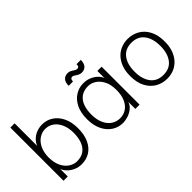

<svg xmlns="http://www.w3.org/2000/svg" viewBox="-26 -1238 1788 1788"><g transform="rotate(-45 868.0 -344.0)"><path d="M152 -402Q162 -430 185.5 -455Q209 -480 245 -496Q281 -512 326 -512Q385 -512 433 -480.5Q481 -449 509.5 -390.5Q538 -332 538 -250Q538 -166 511 -107.5Q484 -49 436.5 -18.5Q389 12 326 12Q284 12 248 -4Q212 -20 187 -45.5Q162 -71 152 -98V0H96V-700H152ZM314 -462Q275 -462 237.5 -438.5Q200 -415 176 -368Q152 -321 151 -250Q152 -179 176 -132Q200 -85 237.5 -61.5Q275 -38 314 -38Q371 -38 407.5 -64.5Q444 -91 461.5 -138.5Q479 -186 479 -248Q479 -312 458.5 -360Q438 -408 401 -435Q364 -462 314 -462Z M868 12Q810 12 761.5 -19.5Q713 -51 684.5 -109.5Q656 -168 656 -250Q656 -335 684.5 -393Q713 -451 761.5 -481.5Q810 -512 868 -512Q911 -512 946.5 -497Q982 -482 1007 -458Q1032 -434 1042 -406V-500H1098V0H1042V-92Q1031 -58 1002 -34.5Q973 -11 937 0.5Q901 12 868 12ZM880 -38Q928 -38 964.5 -62.5Q1001 -87 1022 -134Q1043 -181 1043 -250Q1043 -321 1018.5 -368Q994 -415 957 -438.5Q920 -462 880 -462Q824 -462 787 -435.5Q750 -409 732.5 -362Q715 -315 715 -252Q715 -188 735.5 -140Q756 -92 793.5 -65Q831 -38 880 -38ZM841 -628Q824 -628 818 -618Q812 -608 812 -591H755Q755 -637 775.5 -659.5Q796 -682 833 -682Q852 -682 868 -673Q884 -664 897 -655Q910 -646 920 -646Q940 -646 945 -656Q950 -666 949 -682H1006Q1006 -638 986 -614.5Q966 -591 928 -591Q914 -591 901 -596.5Q888 -602 877 -609.5Q866 -617 857 -622.5Q848 -628 841 -628Z M1452 12Q1390 12 1338 -17.5Q1286 -47 1255 -105.5Q1224 -164 1224 -250Q1224 -315 1242 -363.5Q1260 -412 1291.5 -445.5Q1323 -479 1364.5 -495.5Q1406 -512 1452 -512Q1514 -512 1566 -482.5Q1618 -453 1649 -394.5Q1680 -336 1680 -250Q1680 -186 1662 -137Q1644 -88 1612.5 -54.5Q1581 -21 1540 -4.5Q1499 12 1452 12ZM1452 -38Q1535 -38 1578.5 -95.5Q1622 -153 1622 -250Q1622 -347 1578.5 -404.5Q1535 -462 1452 -462Q1369 -462 1325.5 -404.5Q1282 -347 1282 -250Q1282 -153 1325.5 -95.5Q1369 -38 1452 -38Z"/></g></svg>

Font: Inclusive Sans Light
Style: Regular
Weight: 300
Designer: Olivia King
Foundry: Olivia King
Version: Version 2.004